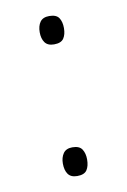

<svg xmlns="http://www.w3.org/2000/svg" viewBox="-59 -552 335 507"><g transform="rotate(-10 108.5 -298.5)"><path d="M76 -475Q76 -492 83.5 -502.5Q91 -513 108 -513Q127 -513 134 -502.5Q141 -492 141 -475Q141 -458 134 -447.5Q127 -437 108 -437Q91 -437 83.5 -447.5Q76 -458 76 -475ZM76 -123Q76 -139 83.5 -150Q91 -161 108 -161Q127 -161 134 -150Q141 -139 141 -123Q141 -105 134 -94.5Q127 -84 108 -84Q91 -84 83.5 -94.5Q76 -105 76 -123Z"/></g></svg>

Font: Noto Sans Telugu UI SemiCondensed ExtraLight
Style: Regular
Weight: 200
Width: 4
Designer: Jelle Bosma - Monotype Design Team
Foundry: Monotype Imaging Inc.
Version: Version 2.005; ttfautohint (v1.8.4.7-5d5b)